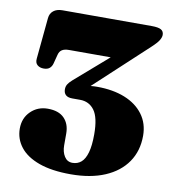

<svg xmlns="http://www.w3.org/2000/svg" viewBox="-81 -771 779 863"><g transform="rotate(10 308.5 -340.0)"><path d="M292.5 -363 276 -379.5Q286 -382.5 297.2 -384.2Q308.5 -386 321.5 -387.2Q334.5 -388.5 348.5 -388.5Q420.5 -388.5 474.8 -366.8Q529 -345 559.2 -304.2Q589.5 -263.5 589.5 -207Q589.5 -138 554.5 -87Q519.5 -36 454.2 -8.2Q389 19.5 298.5 19.5Q211.5 19.5 153.5 -1.5Q95.5 -22.5 66.8 -59.5Q38 -96.5 38 -143.5Q38 -191.5 69.5 -222.2Q101 -253 147 -253Q197 -253 222.2 -227Q247.5 -201 247.5 -157.5V-103.5Q247.5 -74 260.5 -53.2Q273.5 -32.5 297.5 -32.5Q321 -32.5 337.5 -46.8Q354 -61 363 -92.5Q372 -124 372 -175.5Q372 -252 348 -284.8Q324 -317.5 282.5 -317.5H247Q227 -317.5 217 -326.5Q207 -335.5 207 -352.5Q207 -365 212.8 -374.8Q218.5 -384.5 233 -397.5L454.5 -590L460 -529.5H195Q174 -529.5 162.8 -522.2Q151.5 -515 147.5 -499L137 -458.5Q133.5 -444.5 124 -436Q114.5 -427.5 96.5 -427.5Q79 -427.5 67.8 -437Q56.5 -446.5 58.5 -466L76.5 -654Q78.5 -675.5 93.8 -687.8Q109 -700 134.5 -700H542.5Q572 -700 584.8 -692.8Q597.5 -685.5 597.5 -669Q597.5 -658.5 589.5 -644.8Q581.5 -631 555.5 -607Z"/></g></svg>

Font: Fraunces Black
Style: Regular
Weight: 900
Version: Version 1.000;[b76b70a41]